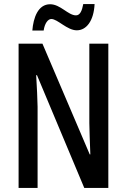

<svg xmlns="http://www.w3.org/2000/svg" viewBox="-20 -930 627 950"><path d="M140 -779H196C201 -814 217 -836 234 -836C265 -836 312 -780 360 -780C407 -780 444 -826 448 -910H392C386 -877 376 -854 356 -854C317 -854 279 -909 228 -909C168 -909 145 -842 140 -779ZM516 0V-714H422V-321C423 -279 424 -235 427 -166H424L190 -714H72V0H166V-402C165 -445 163 -492 159 -558H163L397 0Z"/></svg>

Font: Noto Sans Gurmukhi UI ExtraCondensed Medium
Style: Regular
Weight: 500
Width: 2
Designer: Jelle Bosma - Monotype Design Team
Foundry: Monotype Imaging Inc.
Version: Version 2.004